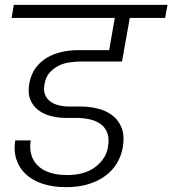

<svg xmlns="http://www.w3.org/2000/svg" viewBox="-20 -760 712 793"><path d="M37 -740H672L662 -686H516L484 -506H316Q293 -506 268 -502.5Q243 -499 222 -488.5Q201 -478 185 -460Q169 -442 164 -413Q159 -387 166 -369.5Q173 -352 187.5 -341Q202 -330 223 -325Q244 -320 267 -320H312Q351 -320 386 -311Q421 -302 446.5 -281.5Q472 -261 483.5 -229Q495 -197 487 -151Q481 -116 463 -86Q445 -56 415.5 -34Q386 -12 345.5 0.5Q305 13 253 13Q197 13 154.5 -1.5Q112 -16 85 -42Q58 -68 47 -103.5Q36 -139 43 -180H107Q102 -150 108.5 -124Q115 -98 133.5 -78.5Q152 -59 183 -48Q214 -37 258 -37Q330 -37 374 -70.5Q418 -104 426 -153Q432 -188 423 -211.5Q414 -235 394.5 -248.5Q375 -262 348.5 -267.5Q322 -273 293 -273H252Q221 -273 191 -280.5Q161 -288 138.5 -305Q116 -322 105 -349Q94 -376 101 -415Q108 -454 128 -480.5Q148 -507 176 -523Q204 -539 237.5 -546Q271 -553 304 -553H431L454 -686H28Z"/></svg>

Font: SVN-Poppins Light
Style: Italic
Weight: 300
Italic angle: -10°
Designer: Ninad Kale (Devanagari), Jonny Pinhorn (Latin)
Foundry: Indian Type Foundry
Version: Version 3.002 2017; ttfautohint (v1.8.3)